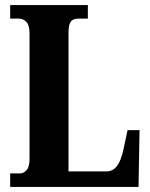

<svg xmlns="http://www.w3.org/2000/svg" viewBox="-20 -734 591 754"><path d="M20 0V-53H59Q72 -53 84 -65.5Q96 -78 96 -109V-602Q96 -635 83.5 -648Q71 -661 53 -661H20V-714H325V-661H289Q266 -661 257.5 -648.5Q249 -636 249 -605V-61H399Q423 -61 439 -81.5Q455 -102 465 -148L481 -223H528L524 0Z"/></svg>

Font: Noto Serif Tamil ExtraCondensed ExtraBold
Style: Italic
Weight: 800
Width: 2
Italic angle: -12°
Designer: Indian Type Foundry, Tom Grace, and the Monotype Design Team
Foundry: Monotype Imaging Inc.
Version: Version 2.003; ttfautohint (v1.8.4.7-5d5b)